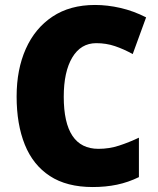

<svg xmlns="http://www.w3.org/2000/svg" viewBox="-20 -837 637 774"><path d="M368 -663Q306 -663 271.5 -605.5Q237 -548 237 -447Q237 -237 377 -237Q420 -237 460 -250Q500 -263 540 -282V-123Q497 -102 451.5 -92.5Q406 -83 354 -83Q249 -83 181 -127.5Q113 -172 80 -254Q47 -336 47 -448Q47 -557 84 -640Q121 -723 191.5 -770Q262 -817 363 -817Q413 -817 465.5 -805Q518 -793 569 -767L515 -619Q479 -639 443.5 -651Q408 -663 368 -663Z"/></svg>

Font: Noto Sans Telugu UI SemiCondensed Black
Style: Regular
Weight: 900
Width: 4
Designer: Jelle Bosma - Monotype Design Team
Foundry: Monotype Imaging Inc.
Version: Version 2.005; ttfautohint (v1.8.4.7-5d5b)